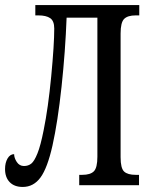

<svg xmlns="http://www.w3.org/2000/svg" viewBox="-20 -734 600 761"><path d="M0 -64Q0 -89 10 -106Q20 -123 36 -123Q36 -108 46.5 -92Q57 -76 75 -76Q92 -76 104 -85.5Q116 -95 128.5 -126Q141 -157 153 -218Q171 -306 183 -431.5Q195 -557 195 -621Q195 -651 179 -662Q163 -673 132 -673H120V-714H532V-673H518Q486 -673 472 -659Q458 -645 458 -601V-111Q458 -67 472 -54Q486 -41 518 -41H531V0H294V-41H306Q338 -41 352 -55Q366 -69 366 -113V-664H244Q239 -531 224 -391Q209 -251 188 -157Q168 -68 140.5 -30.5Q113 7 70 7Q37 7 18.5 -12Q0 -31 0 -64Z"/></svg>

Font: Noto Serif Cond
Style: Regular
Weight: 400
Width: 3
Designer: Monotype Design Team
Foundry: Monotype Imaging Inc.
Version: Version 1.001